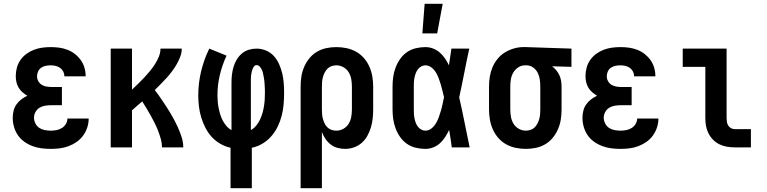

<svg xmlns="http://www.w3.org/2000/svg" viewBox="-20 -776 4040 1011"><path d="M248 8Q223 8 199 5Q175 2 152 -6.5Q129 -15 109 -29Q89 -43 75 -63Q61 -83 54 -107Q47 -131 47 -155Q47 -174 51.5 -192.5Q56 -211 66.5 -226Q77 -241 92 -252.5Q107 -264 124 -272Q110 -280 98 -290.5Q86 -301 78 -314.5Q70 -328 66.5 -343.5Q63 -359 63 -375Q63 -398 69 -420Q75 -442 88 -460.5Q101 -479 119.5 -492.5Q138 -506 159 -514Q180 -522 202.5 -525Q225 -528 247 -528Q270 -528 292 -525Q314 -522 335 -514Q356 -506 374 -492Q392 -478 405 -460Q418 -442 424.5 -420Q431 -398 431 -375V-374H319V-375Q319 -388 313 -399.5Q307 -411 296.5 -418.5Q286 -426 273 -429Q260 -432 247 -432Q234 -432 221 -429.5Q208 -427 197 -419.5Q186 -412 180.5 -399.5Q175 -387 175 -374Q175 -361 181.5 -349Q188 -337 199 -330Q210 -323 223.5 -320.5Q237 -318 250 -318H306V-222H250Q234 -222 218 -219.5Q202 -217 188.5 -209Q175 -201 167 -186.5Q159 -172 159 -156Q159 -141 166.5 -126Q174 -111 187 -102.5Q200 -94 216 -91Q232 -88 248 -88Q263 -88 278 -91Q293 -94 306 -102Q319 -110 327 -123.5Q335 -137 335 -152H447Q447 -128 439.5 -105Q432 -82 418 -62.5Q404 -43 384 -29Q364 -15 341.5 -6.5Q319 2 295.5 5Q272 8 248 8Z M563 0V-520H675V-304Q691 -319 707 -334.5Q723 -350 738.5 -366.5Q754 -383 768.5 -400.5Q783 -418 795 -436.5Q807 -455 816 -476.5Q825 -498 825 -520H937Q937 -498 929 -477Q921 -456 910 -437Q899 -418 885.5 -400Q872 -382 857 -365.5Q842 -349 826.5 -333.5Q811 -318 795 -302Q812 -280 828 -256.5Q844 -233 859.5 -209Q875 -185 889 -160Q903 -135 915 -109Q927 -83 936 -55.5Q945 -28 945 0H833Q833 -22 827 -43.5Q821 -65 813 -86Q805 -107 795 -127Q785 -147 774.5 -166Q764 -185 752.5 -204Q741 -223 729 -242Q715 -230 701.5 -218.5Q688 -207 675 -195V0Z M1194 215V2Q1166 -4 1140 -19Q1114 -34 1094.5 -55.5Q1075 -77 1061.5 -103.5Q1048 -130 1039.5 -158Q1031 -186 1027.5 -215.5Q1024 -245 1024 -274Q1024 -338 1039 -400.5Q1054 -463 1082 -520L1173 -483Q1150 -434 1137.5 -381Q1125 -328 1125 -274Q1125 -257 1126.5 -240Q1128 -223 1131.5 -206Q1135 -189 1140 -172.5Q1145 -156 1153 -141Q1161 -126 1172.5 -112.5Q1184 -99 1199 -91V-343Q1199 -364 1201.5 -384.5Q1204 -405 1210 -425Q1216 -445 1227 -463Q1238 -481 1254 -494.5Q1270 -508 1290 -514Q1310 -520 1331 -520Q1356 -520 1380.5 -510Q1405 -500 1422 -481Q1439 -462 1449.5 -438.5Q1460 -415 1466 -390Q1472 -365 1474 -339.5Q1476 -314 1476 -288Q1476 -258 1473.5 -227.5Q1471 -197 1463.5 -167.5Q1456 -138 1442.5 -110Q1429 -82 1409 -59Q1389 -36 1362.5 -20Q1336 -4 1306 2V215ZM1301 -91Q1317 -100 1329 -114.5Q1341 -129 1349 -146Q1357 -163 1362 -180.5Q1367 -198 1370 -216.5Q1373 -235 1374 -253.5Q1375 -272 1375 -291Q1375 -301 1374.5 -310.5Q1374 -320 1373.5 -330Q1373 -340 1372 -350Q1371 -360 1369 -369.5Q1367 -379 1365 -389Q1363 -399 1359 -408Q1355 -417 1348 -425Q1341 -433 1331 -433Q1322 -433 1317 -425.5Q1312 -418 1309 -410Q1306 -402 1304.5 -393.5Q1303 -385 1302 -377Q1301 -369 1301 -360.5Q1301 -352 1301 -343Z M1563 215V-320Q1563 -347 1567 -373Q1571 -399 1581.5 -423.5Q1592 -448 1609 -469Q1626 -490 1649 -503.5Q1672 -517 1698 -522.5Q1724 -528 1751 -528Q1778 -528 1804.5 -522.5Q1831 -517 1854.5 -504Q1878 -491 1896 -470.5Q1914 -450 1925 -425Q1936 -400 1940.5 -373.5Q1945 -347 1945 -320V-200Q1945 -176 1942.5 -152Q1940 -128 1933 -105Q1926 -82 1914.5 -61Q1903 -40 1885 -24Q1867 -8 1844 0Q1821 8 1797 8Q1777 8 1757 2.5Q1737 -3 1721 -15.5Q1705 -28 1693.5 -45Q1682 -62 1675 -81V215ZM1751 -88Q1771 -88 1788.5 -98Q1806 -108 1816 -124.5Q1826 -141 1829.5 -160.5Q1833 -180 1833 -200V-320Q1833 -340 1829.5 -359.5Q1826 -379 1816 -395.5Q1806 -412 1788.5 -422Q1771 -432 1751 -432Q1739 -432 1726.5 -428Q1714 -424 1705 -415Q1696 -406 1690 -394.5Q1684 -383 1680.5 -370.5Q1677 -358 1676 -345.5Q1675 -333 1675 -320V-200Q1675 -187 1676 -174.5Q1677 -162 1680.5 -149.5Q1684 -137 1689.5 -125.5Q1695 -114 1704.5 -105Q1714 -96 1726 -92Q1738 -88 1751 -88Z M2220 8Q2195 8 2169.5 2Q2144 -4 2123 -18.5Q2102 -33 2087 -54.5Q2072 -76 2063 -100Q2054 -124 2050.5 -149Q2047 -174 2047 -200V-320Q2047 -346 2050.5 -371Q2054 -396 2063 -420Q2072 -444 2087 -465.5Q2102 -487 2123 -501.5Q2144 -516 2169.5 -522Q2195 -528 2220 -528Q2241 -528 2260.5 -520.5Q2280 -513 2295.5 -499.5Q2311 -486 2323 -468.5Q2335 -451 2344 -432Q2347 -454 2350.5 -476Q2354 -498 2357 -520H2451Q2437 -456 2424.5 -391.5Q2412 -327 2398 -263Q2413 -198 2426 -132Q2439 -66 2453 0H2359Q2356 -23 2352.5 -46Q2349 -69 2345 -92Q2336 -73 2324.5 -55Q2313 -37 2297.5 -22.5Q2282 -8 2261.5 0Q2241 8 2220 8ZM2220 -88Q2238 -88 2252.5 -100Q2267 -112 2276 -127.5Q2285 -143 2291 -160Q2297 -177 2302 -194Q2307 -211 2310.5 -228.5Q2314 -246 2318 -264Q2314 -281 2310 -297.5Q2306 -314 2301 -331Q2296 -348 2290 -364Q2284 -380 2275 -395Q2266 -410 2251.5 -421Q2237 -432 2220 -432Q2208 -432 2197.5 -426Q2187 -420 2180 -410.5Q2173 -401 2169 -390Q2165 -379 2162.5 -367Q2160 -355 2159.5 -343.5Q2159 -332 2159 -320V-200Q2159 -188 2159.5 -176.5Q2160 -165 2162.5 -153Q2165 -141 2169 -130Q2173 -119 2180 -109.5Q2187 -100 2197.5 -94Q2208 -88 2220 -88ZM2204 -600 2216 -756H2311L2282 -600Z M2749 8Q2722 8 2695.5 2.5Q2669 -3 2645.5 -16Q2622 -29 2604 -49.5Q2586 -70 2575 -95Q2564 -120 2559.5 -146.5Q2555 -173 2555 -200V-320Q2555 -346 2559 -371.5Q2563 -397 2573 -421Q2583 -445 2599.5 -465.5Q2616 -486 2638 -499.5Q2660 -513 2685 -520.5Q2710 -528 2736 -528H2750L2989 -520V-424L2887 -427Q2899 -418 2909 -406Q2919 -394 2925.5 -380Q2932 -366 2934.5 -350.5Q2937 -335 2937 -320V-200Q2937 -173 2933 -147Q2929 -121 2918.5 -96.5Q2908 -72 2891 -51Q2874 -30 2851 -16.5Q2828 -3 2802 2.5Q2776 8 2749 8ZM2749 -88Q2761 -88 2773.5 -92Q2786 -96 2795 -105Q2804 -114 2810 -125.5Q2816 -137 2819.5 -149.5Q2823 -162 2824 -174.5Q2825 -187 2825 -200V-320Q2825 -338 2822.5 -356.5Q2820 -375 2812 -391.5Q2804 -408 2789 -419.5Q2774 -431 2755 -432H2744Q2725 -432 2708.5 -421Q2692 -410 2682.5 -393.5Q2673 -377 2670 -358Q2667 -339 2667 -320V-200Q2667 -180 2670.5 -160.5Q2674 -141 2684 -124.5Q2694 -108 2711.5 -98Q2729 -88 2749 -88Z M3248 8Q3223 8 3199 5Q3175 2 3152 -6.5Q3129 -15 3109 -29Q3089 -43 3075 -63Q3061 -83 3054 -107Q3047 -131 3047 -155Q3047 -174 3051.5 -192.5Q3056 -211 3066.5 -226Q3077 -241 3092 -252.5Q3107 -264 3124 -272Q3110 -280 3098 -290.5Q3086 -301 3078 -314.5Q3070 -328 3066.5 -343.5Q3063 -359 3063 -375Q3063 -398 3069 -420Q3075 -442 3088 -460.5Q3101 -479 3119.5 -492.5Q3138 -506 3159 -514Q3180 -522 3202.5 -525Q3225 -528 3247 -528Q3270 -528 3292 -525Q3314 -522 3335 -514Q3356 -506 3374 -492Q3392 -478 3405 -460Q3418 -442 3424.5 -420Q3431 -398 3431 -375V-374H3319V-375Q3319 -388 3313 -399.5Q3307 -411 3296.5 -418.5Q3286 -426 3273 -429Q3260 -432 3247 -432Q3234 -432 3221 -429.5Q3208 -427 3197 -419.5Q3186 -412 3180.5 -399.5Q3175 -387 3175 -374Q3175 -361 3181.5 -349Q3188 -337 3199 -330Q3210 -323 3223.5 -320.5Q3237 -318 3250 -318H3306V-222H3250Q3234 -222 3218 -219.5Q3202 -217 3188.5 -209Q3175 -201 3167 -186.5Q3159 -172 3159 -156Q3159 -141 3166.5 -126Q3174 -111 3187 -102.5Q3200 -94 3216 -91Q3232 -88 3248 -88Q3263 -88 3278 -91Q3293 -94 3306 -102Q3319 -110 3327 -123.5Q3335 -137 3335 -152H3447Q3447 -128 3439.5 -105Q3432 -82 3418 -62.5Q3404 -43 3384 -29Q3364 -15 3341.5 -6.5Q3319 2 3295.5 5Q3272 8 3248 8Z M3849 0Q3828 0 3807.5 -3.5Q3787 -7 3768.5 -16Q3750 -25 3735 -40Q3720 -55 3710.5 -74Q3701 -93 3697.5 -113.5Q3694 -134 3694 -155V-424H3575V-520H3806V-155Q3806 -144 3807.5 -134Q3809 -124 3814.5 -115Q3820 -106 3829.5 -101Q3839 -96 3849 -96H3934V0Z"/></svg>

Font: Iosevka Curly Slab
Style: Bold
Weight: 700
Monospace: yes
Designer: Belleve Invis
Foundry: Belleve Invis
Version: Version 22.1.2; ttfautohint (v1.8.4)